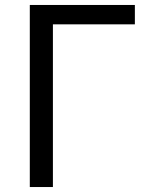

<svg xmlns="http://www.w3.org/2000/svg" viewBox="-20 -753 597 773"><path d="M100 -733H523V-655H193V0H100Z"/></svg>

Font: KaiGen Gothic CN Regular
Style: Regular
Weight: 400
Designer: Ryoko NISHIZUKA  (kana & ideographs); Paul D. Hunt (Latin, Greek & Cyrillic); Wenlong ZHANG  (bopomofo); Sandoll Communi
Foundry: Adobe Systems Incorporated
Version: Version 1.002.20150501